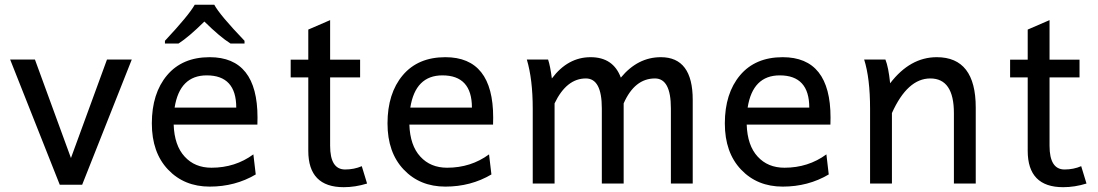

<svg xmlns="http://www.w3.org/2000/svg" viewBox="-20 -759 4540 794"><path d="M319.8 4.9H227.1L22 -512.7H124.5L273.4 -105.5L422.4 -512.7H524.9Z M847.2 12.7Q741.7 12.7 674.8 -57.9Q607.9 -128.4 607.9 -248.5Q607.9 -373 670.9 -447.8Q733.9 -522.5 847.2 -522.5Q1044.9 -522.5 1044.9 -272.9Q1044.9 -250.5 1044.4 -243.7H698.2Q701.2 -157.2 743.7 -111.3Q785.6 -65.4 854.5 -65.4Q952.6 -65.4 1027.8 -120.6L1037.6 -37.6Q952.6 12.7 847.2 12.7ZM957 -314Q957 -447.3 835 -447.3Q723.1 -447.3 702.1 -314ZM991.2 -579.1H933.1Q890.1 -606 825.2 -669.9Q758.8 -604.5 718.3 -579.1H662.1V-590.3Q761.2 -696.3 785.2 -739.3H866.2Q888.2 -697.8 991.2 -590.3Z M1401.4 15.1Q1254.9 15.1 1254.9 -135.3V-439H1182.1V-512.2H1254.9V-636.7L1345.2 -675.8V-512.2H1469.2V-439H1345.2V-156.2Q1345.2 -58.1 1407.2 -58.1Q1444.3 -58.1 1476.1 -71.8L1498 0Q1449.2 15.1 1401.4 15.1Z M1821.8 12.7Q1716.3 12.7 1649.4 -57.9Q1582.5 -128.4 1582.5 -248.5Q1582.5 -373 1645.5 -447.8Q1708.5 -522.5 1821.8 -522.5Q2019.5 -522.5 2019.5 -272.9Q2019.5 -250.5 2019 -243.7H1672.9Q1675.8 -157.2 1718.3 -111.3Q1760.3 -65.4 1829.1 -65.4Q1927.2 -65.4 2002.4 -120.6L2012.2 -37.6Q1927.2 12.7 1821.8 12.7ZM1931.6 -314Q1931.6 -447.3 1809.6 -447.3Q1697.8 -447.3 1676.8 -314Z M2844.7 0H2754.4V-311Q2754.4 -434.6 2688.5 -434.6Q2604.5 -434.6 2559.1 -331.5V0H2468.8V-311Q2468.8 -434.6 2402.8 -434.6Q2322.8 -434.6 2273.4 -331.5V0H2183.1V-309.1Q2183.1 -430.7 2158.7 -512.7H2246.6Q2255.4 -486.8 2262.2 -434.6Q2328.1 -522.5 2422.4 -522.5Q2516.1 -522.5 2547.4 -438Q2617.2 -522.5 2712.9 -522.5Q2844.7 -522.5 2844.7 -346.2Z M3216.8 12.7Q3111.3 12.7 3044.4 -57.9Q2977.5 -128.4 2977.5 -248.5Q2977.5 -373 3040.5 -447.8Q3103.5 -522.5 3216.8 -522.5Q3414.6 -522.5 3414.6 -272.9Q3414.6 -250.5 3414.1 -243.7H3067.9Q3070.8 -157.2 3113.3 -111.3Q3155.3 -65.4 3224.1 -65.4Q3322.3 -65.4 3397.5 -120.6L3407.2 -37.6Q3322.3 12.7 3216.8 12.7ZM3326.7 -314Q3326.7 -447.3 3204.6 -447.3Q3092.8 -447.3 3071.8 -314Z M4015.1 0H3924.8V-291Q3924.8 -434.6 3827.1 -434.6Q3732.9 -434.6 3668.5 -291.5V0H3578.1V-309.1Q3578.1 -435.5 3553.7 -512.7H3641.6Q3654.3 -481 3661.1 -414.6Q3743.7 -522.5 3854 -522.5Q4015.1 -522.5 4015.1 -314Z M4376.5 15.1Q4230 15.1 4230 -135.3V-439H4157.2V-512.2H4230V-636.7L4320.3 -675.8V-512.2H4444.3V-439H4320.3V-156.2Q4320.3 -58.1 4382.3 -58.1Q4419.4 -58.1 4451.2 -71.8L4473.1 0Q4424.3 15.1 4376.5 15.1Z"/></svg>

Font: Cadman
Style: Regular
Weight: 400
Designer: Paul James MIller
Foundry: High-Logic / Made with FontCreator
Version: Version 2.114;March 28, 2021;FontCreator 13.0.0.2683 64-bit